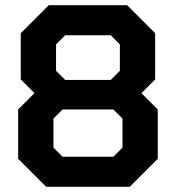

<svg xmlns="http://www.w3.org/2000/svg" viewBox="-20 -720 678 740"><path d="M50 -108V-298L113 -361L60 -414V-592L168 -700H470L578 -592V-414L525 -361L588 -298V-108L480 0H158ZM407 -412 442 -447V-549L407 -584H231L196 -549V-447L231 -412ZM417 -116 452 -151V-263L417 -298H221L186 -263V-151L221 -116Z"/></svg>

Font: Chakra Petch
Style: Bold
Weight: 700
Designer: Katatrad Aksorn Co.,Ltd.
Foundry: Cadson Demak Co.,Ltd.
Version: Version 1.000; ttfautohint (v1.6)